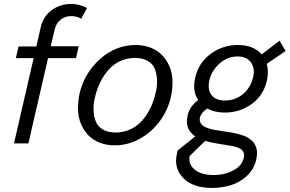

<svg xmlns="http://www.w3.org/2000/svg" viewBox="-20 -720 1454 964"><path d="M50.3 0 148.9 -428.2H59.6L73.2 -486.8H162.6L184.1 -582Q197.3 -638.7 240 -669.4Q282.7 -700.2 337.4 -700.2Q379.4 -700.2 417 -679.7L387.7 -626Q365.2 -639.2 337.4 -639.2Q307.6 -639.2 284.9 -621.6Q262.2 -604 254.4 -571.8L234.9 -487.8H375L361.8 -428.2H221.2L122.6 0Z M556.2 9.8Q514.6 9.8 480.5 -3.7Q446.3 -17.1 423.6 -40.8Q400.9 -64.5 387 -96.9Q373 -129.4 371.8 -168.2Q370.6 -207 379.4 -250Q403.3 -353 482.4 -423.6Q561.5 -494.1 661.1 -494.1Q702.1 -494.1 736.3 -480.7Q770.5 -467.3 793.5 -443.6Q816.4 -419.9 830.6 -387.2Q844.7 -354.5 845.9 -315.9Q847.2 -277.3 838.4 -234.4Q823.2 -167 782 -111.3Q740.7 -55.7 681.2 -22.9Q621.6 9.8 556.2 9.8ZM560.1 -54.7Q600.6 -54.7 635 -70.8Q669.4 -86.9 693.6 -114.5Q717.8 -142.1 734.6 -176.3Q751.5 -210.4 760.3 -250Q770 -285.2 768.6 -317.6Q767.1 -350.1 757.1 -374.8Q747.1 -399.4 721.4 -414.3Q695.8 -429.2 657.2 -429.2Q617.7 -429.2 583.3 -413.1Q548.8 -397 524.7 -369.4Q500.5 -341.8 483.6 -307.6Q466.8 -273.4 457.5 -234.4Q448.2 -199.2 449.7 -166.7Q451.2 -134.3 461.2 -109.4Q471.2 -84.5 496.6 -69.6Q522 -54.7 560.1 -54.7Z M1414.1 -463.9 1319.3 -399.4Q1330.6 -360.8 1319.8 -314.9Q1303.2 -240.7 1243.7 -197.8Q1184.1 -154.8 1107.9 -154.8Q1058.6 -154.8 1021 -174.8Q990.2 -155.8 983.9 -129.4Q981 -115.7 985.8 -105.2Q990.7 -94.7 999.5 -88.1Q1008.3 -81.5 1025.1 -76.2Q1042 -70.8 1056.4 -68.1Q1070.8 -65.4 1093.3 -62Q1110.4 -59.6 1122.8 -57.9Q1135.3 -56.2 1151.4 -53Q1167.5 -49.8 1179.2 -46.4Q1190.9 -43 1204.3 -38.3Q1217.8 -33.7 1226.8 -27.6Q1235.8 -21.5 1244.9 -13.7Q1253.9 -5.9 1259 3.9Q1264.2 13.7 1267.6 25.1Q1271 36.6 1270.5 51.3Q1270 65.9 1266.1 82.5Q1255.4 129.4 1220.7 162.1Q1186 194.8 1141.1 209.2Q1096.2 223.6 1044.4 223.6Q948.2 223.6 899.7 173.6Q851.1 123.5 868.7 49.8Q868.7 48.8 869.1 46.6Q869.6 44.4 870.6 41Q871.6 37.6 872.1 35.2L960.4 -35.2Q906.2 -71.3 921.9 -140.1Q932.6 -187 975.1 -217.3Q944.3 -264.2 960.4 -331.5Q977.5 -405.3 1038.1 -449.7Q1098.6 -494.1 1174.8 -494.1Q1252.9 -494.1 1293.9 -446.8L1383.3 -515.6ZM1251 -332.5Q1261.2 -376.5 1240 -406.5Q1218.8 -436.5 1172.4 -436.5Q1122.1 -436.5 1082.5 -401.4Q1043 -366.2 1031.2 -316.9Q1021 -270.5 1042 -242.9Q1063 -215.3 1109.9 -215.3Q1161.1 -215.3 1200 -247.8Q1238.8 -280.3 1251 -332.5ZM1204.1 72.3Q1207.5 58.1 1203.6 47.4Q1199.7 36.6 1191.9 30.3Q1184.1 23.9 1168.9 19.3Q1153.8 14.6 1140.4 12.2Q1127 9.8 1105.5 6.3Q1081.1 2.9 1068.8 0.5Q1032.2 -5.9 1010.3 -12.7L932.1 63.5Q924.3 102.5 956.3 130.6Q988.3 158.7 1053.7 158.7Q1107.9 158.7 1151.4 135.7Q1194.8 112.8 1204.1 72.3Z"/></svg>

Font: HK Grotesk Italic
Style: Regular
Weight: 400
Italic angle: -13°
Designer: Alfredo Marco Pradil and Stefan Peev
Foundry: Hanken Design Co.
Version: Version 1.000;PS 001.000;hotconv 1.0.88;makeotf.lib2.5.64775